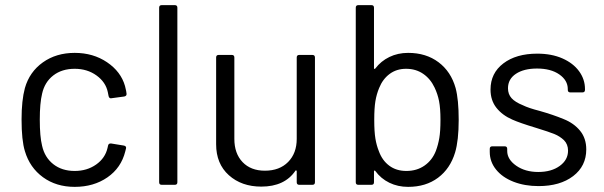

<svg xmlns="http://www.w3.org/2000/svg" viewBox="-20 -720 2353 748"><path d="M77 -131Q64 -173 64 -255Q64 -329 77 -377Q95 -440 147 -477Q199 -514 271 -514Q343 -514 397 -477.5Q451 -441 467 -385Q473 -361 473 -355V-353Q473 -346 464 -344L412 -337Q405 -337 403 -346L400 -361Q392 -400 356 -426Q320 -452 271 -452Q221 -452 187.5 -426Q154 -400 144 -355Q135 -318 135 -254Q135 -188 144 -152Q154 -107 187.5 -80.5Q221 -54 271 -54Q319 -54 354.5 -79Q390 -104 399 -144L401 -153Q403 -162 413 -161L462 -153Q473 -151 471 -142L468 -130Q452 -66 398.5 -29Q345 8 271 8Q199 8 147.5 -29.5Q96 -67 77 -131Z M600 -10V-690Q600 -700 610 -700H661Q671 -700 671 -690V-10Q671 0 661 0H610Q600 0 600 -10Z M822 -158V-496Q822 -506 832 -506H883Q893 -506 893 -496V-179Q893 -122 925 -88.5Q957 -55 1012 -55Q1069 -55 1102.5 -89Q1136 -123 1136 -179V-496Q1136 -506 1146 -506H1197Q1207 -506 1207 -496V-10Q1207 0 1197 0H1146Q1136 0 1136 -10V-53Q1136 -55 1134 -56Q1132 -57 1131 -55Q1089 7 998 7Q921 7 871.5 -37.5Q822 -82 822 -158Z M1442 -54Q1441 -56 1439 -55.5Q1437 -55 1437 -53V-10Q1437 0 1427 0H1376Q1366 0 1366 -10V-690Q1366 -700 1376 -700H1427Q1437 -700 1437 -690V-454Q1437 -452 1438.5 -451.5Q1440 -451 1442 -453Q1464 -482 1497 -498Q1530 -514 1570 -514Q1640 -514 1688.5 -477.5Q1737 -441 1755 -377Q1767 -332 1767 -253Q1767 -173 1753 -126Q1734 -63 1686.5 -27.5Q1639 8 1570 8Q1530 8 1497 -8Q1464 -24 1442 -54ZM1456 -131Q1469 -95 1496.5 -74.5Q1524 -54 1563 -54Q1604 -54 1634 -75Q1664 -96 1678 -132Q1687 -156 1691.5 -182.5Q1696 -209 1696 -253Q1696 -298 1690.5 -326Q1685 -354 1673 -379Q1657 -413 1628.5 -432.5Q1600 -452 1562 -452Q1525 -452 1498 -432Q1471 -412 1457 -377Q1447 -353 1442.5 -326Q1438 -299 1438 -253Q1438 -207 1442.5 -180Q1447 -153 1456 -131Z M1888 -128V-140Q1888 -150 1898 -150H1946Q1956 -150 1956 -140V-132Q1956 -99 1991 -74.5Q2026 -50 2077 -50Q2128 -50 2160.5 -73.5Q2193 -97 2193 -133Q2193 -158 2177 -174Q2161 -189 2140.5 -197.5Q2120 -206 2068 -222Q2005 -241 1976 -254Q1937 -271 1914 -300Q1891 -329 1891 -371Q1891 -435 1941 -473Q1991 -511 2073 -511Q2129 -511 2171 -492.5Q2213 -474 2236 -442.5Q2259 -411 2259 -373V-370Q2259 -360 2249 -360H2202Q2192 -360 2192 -370V-373Q2192 -407 2159 -430Q2126 -453 2072 -453Q2021 -453 1990 -432.5Q1959 -412 1959 -376Q1959 -353 1973 -337.5Q1987 -322 2017 -310Q2039 -299 2082 -288Q2135 -273 2176 -256Q2216 -240 2240 -210.5Q2264 -181 2264 -138Q2264 -73 2213 -34Q2162 5 2078 5Q2024 5 1980.5 -12Q1937 -29 1912.5 -59.5Q1888 -90 1888 -128Z"/></svg>

Font: Barlow GEO
Style: Regular
Weight: 400
Designer: Jeremy Tribby
Foundry: Tribby Type
Version: Version 1.408